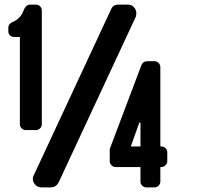

<svg xmlns="http://www.w3.org/2000/svg" viewBox="-20 -811 867 831"><path d="M534 -791Q550 -791 560 -779.5Q570 -768 570 -755Q570 -745 568 -739L234 -22Q223 0 199 0H160Q143 0 132.5 -11.5Q122 -23 122 -36Q122 -46 126 -52L460 -769Q468 -791 492 -791ZM161 -273Q161 -263 153.5 -255.5Q146 -248 136 -248H92Q81 -248 73.5 -255.5Q66 -263 66 -273V-651H41Q30 -651 23 -658Q16 -665 16 -676V-690Q16 -700 21.5 -706.5Q27 -713 37 -717Q70 -731 83 -768Q87 -778 93.5 -784.5Q100 -791 111 -791H136Q146 -791 153.5 -783.5Q161 -776 161 -766ZM588 -280H583L546 -177H588ZM704 -113Q704 -104 696.5 -96Q689 -88 678 -88H674V-25Q674 -15 666.5 -7.5Q659 0 649 0H613Q603 0 595.5 -7.5Q588 -15 588 -25V-88H480Q470 -88 462.5 -96Q455 -104 455 -113V-166L592 -529Q599 -546 617 -546H649Q659 -546 666.5 -538.5Q674 -531 674 -520V-177H678Q689 -177 696.5 -169.5Q704 -162 704 -152Z"/></svg>

Font: H.H. Samuel
Style: Regular
Weight: 900
Width: 1
Designer: deFharo
Foundry: deFharo
Version: Version 1.009